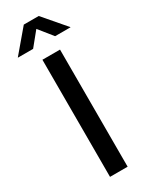

<svg xmlns="http://www.w3.org/2000/svg" viewBox="-280 -987 808 1033"><g transform="rotate(-30 124.5 -470.5)"><path d="M178.7 -727.5V0H69.3V-727.5ZM55.2 -803.2H-39.1V-804.2L77.1 -941.4H169.9L287.6 -804.2V-803.2H191.9L124 -887.7Z"/></g></svg>

Font: Inter 28pt Medium
Style: Regular
Weight: 500
Designer: Rasmus Andersson
Foundry: rsms
Version: Version 4.001;git-66647c0bb